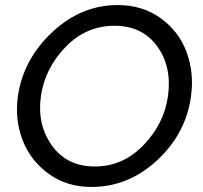

<svg xmlns="http://www.w3.org/2000/svg" viewBox="-20 -735 805 760"><path d="M342 5Q244 5 172 -47.5Q100 -100 69 -181.5Q38 -263 51 -355Q72 -500 186.5 -607.5Q301 -715 446 -715Q544 -715 616 -663Q688 -611 718.5 -529Q749 -447 736 -354Q716 -206 602 -100.5Q488 5 342 5ZM355 -76Q467 -76 548.5 -161Q630 -246 645 -355Q661 -471 602 -552Q543 -633 433 -633Q321 -633 239.5 -549Q158 -465 142 -355Q126 -242 185.5 -159Q245 -76 355 -76Z"/></svg>

Font: Raleway-v4020 Medium
Style: Italic
Weight: 500
Italic angle: -12°
Designer: Matt McInerney, Pablo Impallari, Rodrigo Fuenzalida
Foundry: Matt McInerney, Pablo Impallari, Rodrigo Fuenzalida
Version: Version 4.020;PS 004.020;hotconv 1.0.88;makeotf.lib2.5.64775